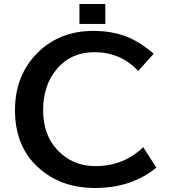

<svg xmlns="http://www.w3.org/2000/svg" viewBox="-20 -899 850 963"><path d="M378.4 -778.8V-878.9H508.3V-778.8ZM698.2 -161.1 764.2 -58.1Q639.2 43.9 456.5 43.9Q269.5 43.9 152.8 -77.6Q55.2 -179.7 55.2 -347.2Q55.2 -522.5 170.4 -636.2Q280.8 -744.1 448.2 -744.1Q549.8 -744.1 630.4 -709Q687.5 -683.6 751 -629.9L673.3 -543Q585.4 -637.2 453.1 -637.2Q337.4 -637.2 267.1 -555.2Q196.3 -473.6 196.3 -346.2Q196.3 -222.7 267.6 -147Q343.8 -65.9 457.5 -65.9Q601.1 -65.9 698.2 -161.1Z"/></svg>

Font: BIZ UDPGothic
Style: Bold
Weight: 700
Designer: TypeBank Co., Ltd.
Foundry: Morisawa Inc.
Version: Version 1.051